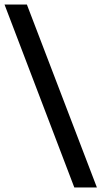

<svg xmlns="http://www.w3.org/2000/svg" viewBox="-27 -749 449 850"><path d="M302 81 -7 -729H92L402 81Z"/></svg>

Font: Mona Sans ExtraLight Medium
Style: Regular
Weight: 500
Version: Version 2.000